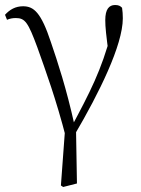

<svg xmlns="http://www.w3.org/2000/svg" viewBox="-20 -542 564 766"><path d="M223 198 232 204 287 190 283 -43 277 -44C245 -189 210 -295 183 -374C144 -492 115 -517 72 -517C42 -517 19 -504 0 -483L8 -463C19 -468 31 -470 43 -470C80 -470 92 -453 129 -353C162 -260 204 -146 244 10L242 -60ZM278 -5C375 -170 470 -362 470 -469C470 -485 469 -497 467 -511C460 -518 454 -522 439 -522C415 -522 400 -505 400 -462C400 -433 403 -406 415 -315L424 -410C384 -260 340 -176 262 -30Z"/></svg>

Font: Source Han Serif TW VF
Style: Regular
Weight: 250
Designer: Ryoko NISHIZUKA 西塚涼子 (kana & ideographs); Frank Grießhammer (Latin, Greek & Cyrillic); Wenlong ZHANG 张文龙 (bopomofo); San
Foundry: Adobe
Version: Version 2.002;hotconv 1.1.0;makeotfexe 2.6.0